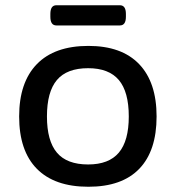

<svg xmlns="http://www.w3.org/2000/svg" viewBox="-20 -705 670 732"><path d="M317 7Q188 7 120.5 -61.5Q53 -130 53 -261Q53 -391 120.5 -460.5Q188 -530 317 -530Q444 -530 510.5 -460.5Q577 -391 577 -261Q577 -130 511 -61.5Q445 7 317 7ZM316 -78Q395 -78 433 -123Q471 -168 471 -261Q471 -355 433 -400Q395 -445 316 -445Q235 -445 197 -400Q159 -355 159 -261Q159 -168 197 -123Q235 -78 316 -78ZM195 -608Q172 -608 172 -641V-652Q172 -685 195 -685H437Q460 -685 460 -652V-641Q460 -608 437 -608Z"/></svg>

Font: Asap Semi Expanded Medium
Style: Regular
Weight: 500
Width: 6
Designer: Pablo Cosgaya
Foundry: Omnibus-Type
Version: Version 3.001; ttfautohint (v1.8.4.7-5d5b)